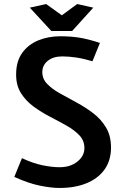

<svg xmlns="http://www.w3.org/2000/svg" viewBox="-20 -920 617 953"><path d="M363 -900 443 -882 338 -766H235L128 -882L209 -900L287 -844ZM276 13Q233.5 13 176.5 1.2Q119.5 -10.5 51 -42L89 -135Q143 -109.5 190.5 -99.8Q238 -90 276 -90Q329.5 -90 364.2 -118Q399 -146 399 -185Q399 -221.5 374.5 -247.8Q350 -274 311.5 -295.8Q273 -317.5 229.5 -340Q186 -362.5 147.5 -390.5Q109 -418.5 84.5 -457Q60 -495.5 60 -550Q60 -615.5 90.2 -657.5Q120.5 -699.5 170.5 -719.8Q220.5 -740 280 -740Q326 -740 369.5 -733.8Q413 -727.5 476 -707L439 -616Q395 -629 358.5 -634.5Q322 -640 289 -640Q244 -640 217 -618Q190 -596 190 -562Q190 -528 214.8 -502.8Q239.5 -477.5 278.2 -456Q317 -434.5 360.5 -411Q404 -387.5 442.8 -358Q481.5 -328.5 506.2 -287.2Q531 -246 531 -188Q531 -123.5 499 -78.8Q467 -34 409.5 -10.5Q352 13 276 13Z"/></svg>

Font: Expletus Sans
Style: Bold
Weight: 700
Version: Version 7.500